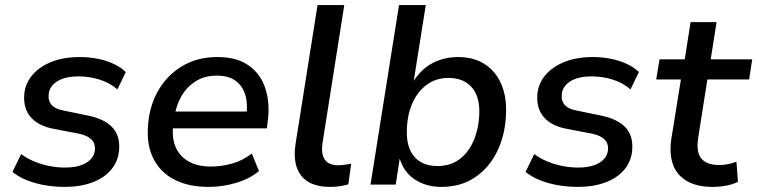

<svg xmlns="http://www.w3.org/2000/svg" viewBox="-20 -725 2974 754"><path d="M234 9Q171 9 117 -6.5Q63 -22 29 -50L63 -120Q87 -102 115.5 -90.5Q144 -79 174.5 -73Q205 -67 235 -67Q289 -67 320 -86.5Q351 -106 353 -139Q354 -163 338.5 -178Q323 -193 290 -200L191 -219Q132 -230 102 -263.5Q72 -297 75 -350Q77 -392 103.5 -426Q130 -460 178.5 -480.5Q227 -501 294 -501Q328 -501 362 -494.5Q396 -488 425.5 -474.5Q455 -461 474 -442L441 -374Q411 -400 371 -412.5Q331 -425 289 -425Q234 -425 203 -404.5Q172 -384 171 -351Q169 -328 183 -312.5Q197 -297 229 -291L326 -271Q389 -258 420 -226Q451 -194 448 -141Q446 -95 418.5 -61Q391 -27 343.5 -9Q296 9 234 9Z M800 9Q720 9 665 -19.5Q610 -48 583 -101Q556 -154 561 -226Q565 -304 599.5 -366Q634 -428 694 -464.5Q754 -501 834 -501Q911 -501 958 -467Q1005 -433 1023 -375Q1041 -317 1031 -245L1028 -221H640L650 -287H966L947 -269Q954 -316 943.5 -351.5Q933 -387 905.5 -407.5Q878 -428 831 -428Q783 -428 748.5 -406Q714 -384 693.5 -349Q673 -314 666 -272L662 -247Q653 -192 667.5 -153Q682 -114 718 -92.5Q754 -71 808 -71Q851 -71 892.5 -83Q934 -95 969 -122L997 -53Q959 -22 906 -6.5Q853 9 800 9Z M1276 9Q1198 9 1163 -35Q1128 -79 1141 -162L1227 -705H1332L1247 -166Q1242 -136 1247.5 -116Q1253 -96 1268 -86Q1283 -76 1308 -76Q1321 -76 1333.5 -78Q1346 -80 1359 -82L1348 -1Q1331 4 1313 6.5Q1295 9 1276 9Z M1713 9Q1654 9 1610 -19.5Q1566 -48 1549 -104H1550L1534 0H1435L1547 -705H1652L1603 -396H1598Q1617 -430 1644 -453.5Q1671 -477 1705.5 -489Q1740 -501 1779 -501Q1841 -501 1884.5 -472.5Q1928 -444 1949.5 -392.5Q1971 -341 1967 -272Q1963 -192 1931.5 -128.5Q1900 -65 1844.5 -28Q1789 9 1713 9ZM1698 -73Q1748 -73 1783.5 -99Q1819 -125 1839 -170.5Q1859 -216 1862 -272Q1866 -342 1834 -380.5Q1802 -419 1741 -419Q1693 -419 1657 -393Q1621 -367 1600.5 -322Q1580 -277 1578 -220Q1574 -150 1605.5 -111.5Q1637 -73 1698 -73Z M2249 9Q2186 9 2132 -6.5Q2078 -22 2044 -50L2078 -120Q2102 -102 2130.5 -90.5Q2159 -79 2189.5 -73Q2220 -67 2250 -67Q2304 -67 2335 -86.5Q2366 -106 2368 -139Q2369 -163 2353.5 -178Q2338 -193 2305 -200L2206 -219Q2147 -230 2117 -263.5Q2087 -297 2090 -350Q2092 -392 2118.5 -426Q2145 -460 2193.5 -480.5Q2242 -501 2309 -501Q2343 -501 2377 -494.5Q2411 -488 2440.5 -474.5Q2470 -461 2489 -442L2456 -374Q2426 -400 2386 -412.5Q2346 -425 2304 -425Q2249 -425 2218 -404.5Q2187 -384 2186 -351Q2184 -328 2198 -312.5Q2212 -297 2244 -291L2341 -271Q2404 -258 2435 -226Q2466 -194 2463 -141Q2461 -95 2433.5 -61Q2406 -27 2358.5 -9Q2311 9 2249 9Z M2779 9Q2717 9 2677.5 -14Q2638 -37 2623 -78.5Q2608 -120 2616 -177L2654 -413H2557L2570 -492H2669L2692 -638H2794L2771 -492H2934L2922 -413H2758L2722 -185Q2713 -127 2734.5 -102Q2756 -77 2804 -77Q2823 -77 2840 -80.5Q2857 -84 2872 -90L2878 -11Q2859 -1 2832 4Q2805 9 2779 9Z"/></svg>

Font: Nunito Sans 10pt SemiBold
Style: Italic
Weight: 600
Italic angle: -9°
Designer: Vernon Adams
Foundry: Vernon Adams
Version: Version 3.101;gftools[0.9.27]